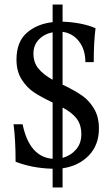

<svg xmlns="http://www.w3.org/2000/svg" viewBox="-20 -735 496 850"><path d="M257 10V95H213V12Q124 10 49 -19Q49 -116 40 -185H80Q110 -40 213 -32V-281L209 -283Q161 -306 130 -326.5Q99 -347 76 -383Q53 -419 53 -471Q53 -549 98 -589Q143 -629 213 -637V-715H257V-639Q296 -638 335 -630.5Q374 -623 403 -610Q395 -551 395 -460H358Q358 -515 330 -551.5Q302 -588 257 -594V-360L266 -356Q311 -334 342.5 -312.5Q374 -291 396 -254.5Q418 -218 418 -166Q418 -93 373 -46.5Q328 0 257 10ZM213 -382V-592Q176 -585 152 -560Q128 -535 128 -498Q128 -458 150.5 -431Q173 -404 213 -382ZM340 -140Q340 -184 318.5 -211Q297 -238 257 -259V-36Q293 -46 316.5 -73Q340 -100 340 -140Z"/></svg>

Font: Gupter Medium
Style: Regular
Weight: 500
Designer: Octavio Pardo
Version: Version 1.000